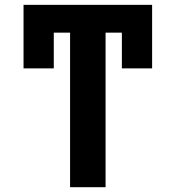

<svg xmlns="http://www.w3.org/2000/svg" viewBox="-20 -780 732 800"><path d="M419.9 0H272V-644H204.1V-495.1H78.1V-759.8H613.8V-495.1H487.8V-644H419.9Z"/></svg>

Font: Droid Sans Thai
Style: Bold
Weight: 700
Designer: Steve Matteson
Foundry: Ascender Corporation
Version: Version 1.00